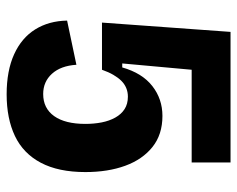

<svg xmlns="http://www.w3.org/2000/svg" viewBox="-88 -612 714 578"><g transform="rotate(90 269.0 -323.0)"><path d="M264 14Q193 14 143.5 -8.5Q94 -31 68.5 -72Q43 -113 42 -168L175 -196Q178 -149 202 -122.5Q226 -96 263 -96Q306 -96 329.5 -129Q353 -162 353 -223Q353 -249 348.5 -272Q344 -295 334 -313Q324 -331 308.5 -341Q293 -351 271 -351Q257 -351 245 -346Q233 -341 223.5 -331.5Q214 -322 205.5 -307.5Q197 -293 190 -273H48L76 -660H469V-543H190L171 -334H183Q200 -394 239 -424.5Q278 -455 329 -455Q385 -455 422.5 -425Q460 -395 479 -343Q498 -291 498 -223Q498 -142 470 -89Q442 -36 389.5 -11Q337 14 264 14Z"/></g></svg>

Font: Bricolage Grotesque SemiCondensed
Style: Bold
Weight: 700
Width: 4
Designer: Mathieu Triay
Foundry: Atelier Triay
Version: Version 1.001;gftools[0.9.33.dev8+g029e19f]